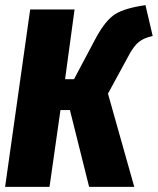

<svg xmlns="http://www.w3.org/2000/svg" viewBox="-21 -732 618 752"><path d="M548.8 -711.9 577.1 -590.8Q543.9 -584.5 522.7 -567.6Q501.5 -550.8 480 -508.8L401.9 -365.2L504.9 0H328.1L252.9 -300.8H215.8L172.9 0H-1L97.2 -694.8H271L233.9 -421.9H269L356 -585.9Q393.1 -653.3 430.4 -676.8Q467.8 -700.2 548.8 -711.9Z"/></svg>

Font: Fira Sans Compressed ExtraBold
Style: Italic
Weight: 800
Width: 3
Italic angle: -8°
Designer: Carrois Corporate & Edenspiekermann AG
Foundry: Carrois Corporate GbR & Edenspiekermann AG
Version: Version 4.203;PS 004.203;hotconv 1.0.88;makeotf.lib2.5.64775